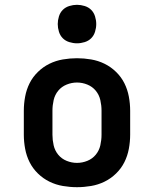

<svg xmlns="http://www.w3.org/2000/svg" viewBox="-20 -770 640 798"><path d="M300 8Q271 8 241.5 3Q212 -2 185.5 -15Q159 -28 137.5 -49Q116 -70 103 -96Q90 -122 84.5 -151.5Q79 -181 79 -210V-310Q79 -339 84.5 -368.5Q90 -398 103 -424Q116 -450 137.5 -471Q159 -492 185.5 -505Q212 -518 241.5 -523Q271 -528 300 -528Q329 -528 358.5 -523Q388 -518 414.5 -505Q441 -492 462.5 -471Q484 -450 497 -424Q510 -398 515.5 -368.5Q521 -339 521 -310V-210Q521 -181 515.5 -151.5Q510 -122 497 -96Q484 -70 462.5 -49Q441 -28 414.5 -15Q388 -2 358.5 3Q329 8 300 8ZM300 -93Q322 -93 343 -101.5Q364 -110 378 -127Q392 -144 397 -166Q402 -188 402 -210V-310Q402 -332 397 -354Q392 -376 378 -393Q364 -410 343 -418.5Q322 -427 300 -427Q278 -427 257 -418.5Q236 -410 222 -393Q208 -376 203 -354Q198 -332 198 -310V-210Q198 -188 203 -166Q208 -144 222 -127Q236 -110 257 -101.5Q278 -93 300 -93ZM300 -590Q284 -590 268 -595Q252 -600 241 -611Q230 -622 225 -638Q220 -654 220 -670Q220 -686 225 -702Q230 -718 241 -729Q252 -740 268 -745Q284 -750 300 -750Q316 -750 332 -745Q348 -740 359 -729Q370 -718 375 -702Q380 -686 380 -670Q380 -654 375 -638Q370 -622 359 -611Q348 -600 332 -595Q316 -590 300 -590Z"/></svg>

Font: Iosevka Etoile
Style: Bold
Weight: 700
Designer: Belleve Invis
Foundry: Belleve Invis
Version: Version 28.1.0; ttfautohint (v1.8.4)